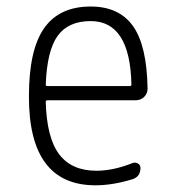

<svg xmlns="http://www.w3.org/2000/svg" viewBox="-20 -550 540 580"><path d="M253.9 -486.3Q186.5 -486.3 154.3 -441.9Q122.1 -397.5 118.2 -294.9Q118.2 -290 123 -290H372.1Q377 -290 377 -294.9Q373 -486.3 253.9 -486.3ZM268.6 9.8Q66.4 9.8 67.4 -259.8Q67.4 -399.4 113.3 -464.8Q159.2 -530.3 253.9 -530.3Q339.8 -530.3 381.8 -471.2Q423.8 -412.1 425.8 -282.2Q425.8 -267.6 415.5 -257.3Q405.3 -247.1 389.6 -247.1H123Q118.2 -247.1 118.2 -242.2Q121.1 -133.8 158.7 -84Q196.3 -34.2 271.5 -34.2Q322.3 -34.2 380.9 -57.6Q388.7 -60.5 396.5 -56.2Q404.3 -51.8 404.3 -43Q404.3 -16.6 380.9 -8.8Q320.3 9.8 268.6 9.8Z"/></svg>

Font: Rounded-L Mgen+ 1m light
Style: Regular
Weight: 200
Designer: [Source Han Sans]
Ryoko NISHIZUKA  (kana & ideographs); Paul D. Hunt (Latin, Greek & Cyrillic); Wenlong ZHANG  (bopomofo
Version: Version 1.059.20150602